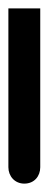

<svg xmlns="http://www.w3.org/2000/svg" viewBox="112 -267 116 458"><g transform="rotate(-90 170.0 -38.0)"><path d="M0 0H379V-76H0C-21 -76 -39 -61 -39 -38C-39 -14 -21 0 0 0Z"/></g></svg>

Font: Noto Sans Syriac Western
Style: Regular
Weight: 400
Designer: Patrick Giasson and the Monotype Design Team
Foundry: Monotype Imaging Inc.
Version: Version 3.000